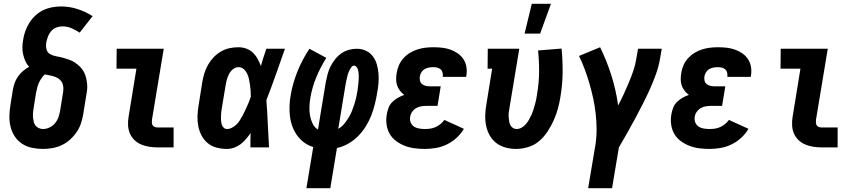

<svg xmlns="http://www.w3.org/2000/svg" viewBox="-20 -777 4540 1012"><path d="M206 8Q177 8 148.5 2Q120 -4 97 -19Q74 -34 58.5 -57Q43 -80 36 -107.5Q29 -135 29.5 -164.5Q30 -194 35 -223L48 -305Q51 -323 57.5 -340.5Q64 -358 75 -374Q86 -390 101.5 -403Q117 -416 134 -425Q121 -438 113.5 -455Q106 -472 102 -490Q98 -508 98 -527.5Q98 -547 102 -567Q105 -590 113.5 -613Q122 -636 135 -657Q148 -678 167 -695.5Q186 -713 208 -723.5Q230 -734 254 -738.5Q278 -743 301 -743Q347 -743 389.5 -729Q432 -715 468 -692L400 -605Q380 -618 357.5 -628Q335 -638 309 -638Q293 -638 277 -632Q261 -626 250 -613.5Q239 -601 233 -585Q227 -569 224 -553Q221 -535 225 -517.5Q229 -500 244.5 -491.5Q260 -483 278 -480Q296 -477 312.5 -472.5Q329 -468 345.5 -462Q362 -456 376 -446.5Q390 -437 402 -425Q414 -413 422 -398Q430 -383 434 -366Q438 -349 439.5 -331Q441 -313 438 -294.5Q435 -276 432 -258L419 -177Q415 -152 407 -127.5Q399 -103 384 -81Q369 -59 349 -41Q329 -23 305.5 -12Q282 -1 256.5 3.5Q231 8 206 8ZM207 -97Q224 -97 241 -105Q258 -113 270 -127.5Q282 -142 288 -159Q294 -176 297 -194L310 -275Q313 -290 314 -305Q315 -320 310.5 -333.5Q306 -347 296 -356.5Q286 -366 273 -371Q260 -376 245.5 -379Q231 -382 216 -385Q206 -375 198 -363.5Q190 -352 184.5 -339.5Q179 -327 176 -314Q173 -301 170 -288L157 -206Q155 -194 154 -182Q153 -170 154 -158.5Q155 -147 157.5 -136Q160 -125 166.5 -116Q173 -107 184 -102Q195 -97 207 -97Z M812 0Q789 0 766.5 -3.5Q744 -7 724 -15.5Q704 -24 688.5 -39Q673 -54 664.5 -74Q656 -94 655 -117Q654 -140 658 -163L699 -415H594L595 -520H843L781 -146Q780 -138 780.5 -130Q781 -122 785 -116Q789 -110 796.5 -107.5Q804 -105 812 -105H895V0Z M1176 8Q1148 8 1121.5 1Q1095 -6 1075 -22.5Q1055 -39 1042.5 -62.5Q1030 -86 1025 -112.5Q1020 -139 1021 -167Q1022 -195 1027 -223L1046 -343Q1050 -367 1057 -390Q1064 -413 1076 -434.5Q1088 -456 1105.5 -474.5Q1123 -493 1144.5 -505.5Q1166 -518 1189.5 -523Q1213 -528 1237 -528Q1259 -528 1279 -520.5Q1299 -513 1313.5 -499Q1328 -485 1338 -466.5Q1348 -448 1355 -429Q1361 -451 1368.5 -474Q1376 -497 1384 -520H1482Q1458 -452 1434 -384Q1410 -316 1384 -249Q1389 -187 1391.5 -124.5Q1394 -62 1398 0H1300Q1300 -19 1300 -38Q1300 -57 1301 -76Q1290 -60 1277 -44.5Q1264 -29 1248 -17Q1232 -5 1213.5 1.5Q1195 8 1176 8ZM1177 -97Q1190 -97 1203 -104Q1216 -111 1226 -120.5Q1236 -130 1243.5 -142Q1251 -154 1258 -166.5Q1265 -179 1270.5 -191.5Q1276 -204 1282 -216.5Q1288 -229 1293 -242Q1298 -255 1302 -268Q1302 -284 1301 -299.5Q1300 -315 1297.5 -330.5Q1295 -346 1292 -361Q1289 -376 1282.5 -389.5Q1276 -403 1264.5 -413Q1253 -423 1237 -423Q1227 -423 1217 -418Q1207 -413 1199.5 -404.5Q1192 -396 1187 -386.5Q1182 -377 1178.5 -367Q1175 -357 1173 -347Q1171 -337 1169 -326L1149 -206Q1147 -196 1146 -185Q1145 -174 1144.5 -163.5Q1144 -153 1145 -142.5Q1146 -132 1148.5 -122Q1151 -112 1158.5 -104.5Q1166 -97 1177 -97Z M1595 215 1631 -2Q1605 -10 1583.5 -25.5Q1562 -41 1546.5 -62.5Q1531 -84 1521.5 -109.5Q1512 -135 1508.5 -162.5Q1505 -190 1506 -218Q1507 -246 1512 -275Q1523 -339 1548 -401Q1573 -463 1611 -520L1700 -472Q1669 -423 1647 -369.5Q1625 -316 1616 -262Q1612 -238 1611 -214.5Q1610 -191 1614 -168.5Q1618 -146 1627.5 -126Q1637 -106 1656 -94L1697 -343Q1701 -364 1706.5 -385Q1712 -406 1721.5 -425.5Q1731 -445 1745.5 -463.5Q1760 -482 1778 -495Q1796 -508 1817.5 -514Q1839 -520 1860 -520Q1886 -520 1908 -510Q1930 -500 1944.5 -481Q1959 -462 1966 -438.5Q1973 -415 1975 -390Q1977 -365 1975 -339Q1973 -313 1968 -288Q1963 -257 1955.5 -227Q1948 -197 1936.5 -167.5Q1925 -138 1907.5 -110Q1890 -82 1867 -59Q1844 -36 1815 -19.5Q1786 -3 1756 3L1721 215ZM1763 -98Q1781 -108 1794 -124Q1807 -140 1817.5 -157Q1828 -174 1835 -192Q1842 -210 1848 -228.5Q1854 -247 1858 -266Q1862 -285 1865 -303Q1866 -312 1867 -321Q1868 -330 1869 -339Q1870 -348 1870.5 -357Q1871 -366 1871 -374.5Q1871 -383 1870 -392Q1869 -401 1867 -409Q1865 -417 1859.5 -424Q1854 -431 1845 -431Q1838 -431 1833 -424.5Q1828 -418 1824.5 -411.5Q1821 -405 1818 -398Q1815 -391 1813 -384Q1811 -377 1809.5 -370Q1808 -363 1806.5 -356.5Q1805 -350 1803.5 -343Q1802 -336 1801 -329Z M2220 8Q2192 8 2165 4.5Q2138 1 2113.5 -8.5Q2089 -18 2068 -33.5Q2047 -49 2034 -71.5Q2021 -94 2017.5 -121Q2014 -148 2019 -176Q2022 -193 2028.5 -210Q2035 -227 2048.5 -240Q2062 -253 2078 -262Q2094 -271 2111 -277Q2098 -286 2088 -299Q2078 -312 2073 -327Q2068 -342 2068 -359Q2068 -376 2071 -393Q2074 -414 2083 -434Q2092 -454 2107 -470.5Q2122 -487 2141 -498.5Q2160 -510 2180.5 -516.5Q2201 -523 2222 -525.5Q2243 -528 2264 -528Q2287 -528 2310 -525.5Q2333 -523 2354 -515.5Q2375 -508 2393 -495.5Q2411 -483 2423 -464.5Q2435 -446 2438.5 -423.5Q2442 -401 2438 -377L2437 -372H2313L2314 -374Q2315 -384 2312.5 -394.5Q2310 -405 2302.5 -411.5Q2295 -418 2285 -420.5Q2275 -423 2264 -423Q2253 -423 2241 -421Q2229 -419 2218.5 -413Q2208 -407 2201.5 -396.5Q2195 -386 2193 -375Q2191 -363 2193.5 -352Q2196 -341 2204.5 -334Q2213 -327 2224 -324.5Q2235 -322 2247 -322H2303L2286 -219H2230Q2216 -219 2202 -217Q2188 -215 2175 -208Q2162 -201 2153 -188.5Q2144 -176 2142 -162Q2139 -146 2144.5 -132Q2150 -118 2162 -110Q2174 -102 2189.5 -99.5Q2205 -97 2220 -97Q2234 -97 2248 -99Q2262 -101 2275.5 -107Q2289 -113 2301.5 -123Q2314 -133 2322 -145L2425 -98Q2410 -72 2386.5 -50.5Q2363 -29 2335 -15.5Q2307 -2 2277.5 3Q2248 8 2220 8Z M2701 8Q2673 8 2646 1Q2619 -6 2597.5 -22Q2576 -38 2562.5 -61Q2549 -84 2543 -111Q2537 -138 2537.5 -166.5Q2538 -195 2543 -223L2574 -415H2550L2551 -520H2717L2665 -206Q2663 -195 2661.5 -183.5Q2660 -172 2661 -161Q2662 -150 2663.5 -139Q2665 -128 2669.5 -118.5Q2674 -109 2683 -103Q2692 -97 2703 -97Q2717 -97 2730 -104.5Q2743 -112 2752.5 -123.5Q2762 -135 2769 -147.5Q2776 -160 2782 -173.5Q2788 -187 2792 -200.5Q2796 -214 2800 -227.5Q2804 -241 2806.5 -254.5Q2809 -268 2811 -282Q2821 -340 2821.5 -397.5Q2822 -455 2816 -511L2940 -521Q2946 -459 2945.5 -395Q2945 -331 2934 -267Q2929 -235 2920.5 -204Q2912 -173 2898.5 -143Q2885 -113 2866.5 -84.5Q2848 -56 2822.5 -34Q2797 -12 2764.5 -2Q2732 8 2701 8ZM2745 -600 2783 -757H2884L2827 -600Z M3080 215 3119 -17Q3125 -59 3124.5 -99.5Q3124 -140 3119.5 -180Q3115 -220 3106.5 -259Q3098 -298 3087 -336Q3076 -374 3062.5 -410.5Q3049 -447 3032 -482L3143 -528Q3178 -457 3202.5 -379.5Q3227 -302 3238 -221Q3254 -251 3268 -281.5Q3282 -312 3295 -343Q3308 -374 3318.5 -405Q3329 -436 3334 -468L3343 -520H3468L3459 -468Q3452 -427 3437.5 -386.5Q3423 -346 3405.5 -307Q3388 -268 3368 -229Q3348 -190 3327.5 -151.5Q3307 -113 3285.5 -75.5Q3264 -38 3242 0L3206 215Z M3720 8Q3692 8 3665 4.5Q3638 1 3613.5 -8.5Q3589 -18 3568 -33.5Q3547 -49 3534 -71.5Q3521 -94 3517.5 -121Q3514 -148 3519 -176Q3522 -193 3528.5 -210Q3535 -227 3548.5 -240Q3562 -253 3578 -262Q3594 -271 3611 -277Q3598 -286 3588 -299Q3578 -312 3573 -327Q3568 -342 3568 -359Q3568 -376 3571 -393Q3574 -414 3583 -434Q3592 -454 3607 -470.5Q3622 -487 3641 -498.5Q3660 -510 3680.5 -516.5Q3701 -523 3722 -525.5Q3743 -528 3764 -528Q3787 -528 3810 -525.5Q3833 -523 3854 -515.5Q3875 -508 3893 -495.5Q3911 -483 3923 -464.5Q3935 -446 3938.5 -423.5Q3942 -401 3938 -377L3937 -372H3813L3814 -374Q3815 -384 3812.5 -394.5Q3810 -405 3802.5 -411.5Q3795 -418 3785 -420.5Q3775 -423 3764 -423Q3753 -423 3741 -421Q3729 -419 3718.5 -413Q3708 -407 3701.5 -396.5Q3695 -386 3693 -375Q3691 -363 3693.5 -352Q3696 -341 3704.5 -334Q3713 -327 3724 -324.5Q3735 -322 3747 -322H3803L3786 -219H3730Q3716 -219 3702 -217Q3688 -215 3675 -208Q3662 -201 3653 -188.5Q3644 -176 3642 -162Q3639 -146 3644.5 -132Q3650 -118 3662 -110Q3674 -102 3689.5 -99.5Q3705 -97 3720 -97Q3734 -97 3748 -99Q3762 -101 3775.5 -107Q3789 -113 3801.5 -123Q3814 -133 3822 -145L3925 -98Q3910 -72 3886.5 -50.5Q3863 -29 3835 -15.5Q3807 -2 3777.5 3Q3748 8 3720 8Z M4312 0Q4289 0 4266.5 -3.5Q4244 -7 4224 -15.5Q4204 -24 4188.5 -39Q4173 -54 4164.5 -74Q4156 -94 4155 -117Q4154 -140 4158 -163L4199 -415H4094L4095 -520H4343L4281 -146Q4280 -138 4280.5 -130Q4281 -122 4285 -116Q4289 -110 4296.5 -107.5Q4304 -105 4312 -105H4395V0Z"/></svg>

Font: Iosevka Curly Slab Extrabold
Style: Italic
Weight: 800
Italic angle: -9°
Monospace: yes
Designer: Belleve Invis
Foundry: Belleve Invis
Version: Version 22.1.2; ttfautohint (v1.8.4)